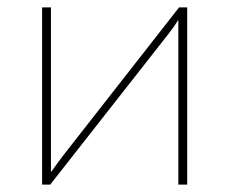

<svg xmlns="http://www.w3.org/2000/svg" viewBox="-20 -500 621 520"><path d="M487 -480V0H463V-393Q463 -406 463 -419Q463 -432 463 -445H462Q456 -435 448.5 -424.5Q441 -414 433 -404L116 0H94V-480H118V-91Q118 -77 118 -63Q118 -49 118 -35H119Q127 -46 135.5 -58Q144 -70 152 -80L465 -480Z"/></svg>

Font: Exo 2 Thin
Style: Regular
Weight: 250
Designer: Natanael Gama
Foundry: Natanael Gama
Version: Version 2.010